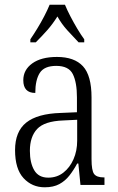

<svg xmlns="http://www.w3.org/2000/svg" viewBox="-20 -786 503 816"><path d="M170 10Q116 10 80 -29Q44 -68 44 -148Q44 -227 91.5 -265Q139 -303 238 -306L307 -309V-372Q307 -436 289.5 -471Q272 -506 219 -506Q168 -506 149 -476Q130 -446 130 -391Q79 -391 79 -445Q79 -489 117 -516.5Q155 -544 222 -544Q296 -544 332.5 -504.5Q369 -465 369 -372V-110Q369 -61 380 -46.5Q391 -32 421 -32H424V0H322L313 -91H308Q293 -63 275 -40Q257 -17 232 -3.5Q207 10 170 10ZM185 -31Q222 -31 249.5 -52.5Q277 -74 292.5 -109.5Q308 -145 308 -188V-277L248 -274Q169 -271 138 -238Q107 -205 107 -145Q107 -94 125.5 -62.5Q144 -31 185 -31ZM109 -619Q122 -638 138 -664Q154 -690 168 -717Q182 -744 191 -766H256Q265 -744 279 -717Q293 -690 308.5 -664Q324 -638 338 -619V-606H314Q288 -633 265 -658.5Q242 -684 224 -716Q204 -684 181.5 -658.5Q159 -633 132 -606H109Z"/></svg>

Font: Noto Serif Tamil Condensed Light
Style: Italic
Weight: 300
Width: 3
Italic angle: -12°
Designer: Indian Type Foundry, Tom Grace, and the Monotype Design Team
Foundry: Monotype Imaging Inc.
Version: Version 2.003; ttfautohint (v1.8.4.7-5d5b)